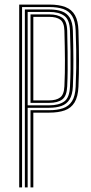

<svg xmlns="http://www.w3.org/2000/svg" viewBox="-20 -820 399 840"><path d="M64 0V-800H196Q239 -800 266.8 -788.9Q294.5 -777.8 308.2 -753Q322 -728.2 323.2 -687Q325.5 -611.2 325.6 -554.6Q325.8 -498 323.2 -440.2Q321.2 -396.5 306.2 -371.9Q291.2 -347.2 263.5 -337.2Q235.8 -327.2 195.2 -327.2H125.8V0H113.5V-337.8H195.2Q230.2 -337.8 255.5 -346.4Q280.8 -355 295 -377.2Q309.2 -399.5 311 -440.2Q313 -484.8 313.5 -522.9Q314 -561 313.4 -600.1Q312.8 -639.2 311 -686.8Q309.5 -727.5 295.6 -749.8Q281.8 -772 256.6 -780.6Q231.5 -789.2 196 -789.2H76.5V0ZM88.8 0V-778.5H196Q227.8 -778.5 250.2 -770.5Q272.8 -762.5 285.1 -742.5Q297.5 -722.5 298.8 -686.5Q300.8 -621 301.1 -559.1Q301.5 -497.2 298.8 -441.2Q297 -404.8 284.2 -384.6Q271.5 -364.5 248.9 -356.5Q226.2 -348.5 195.2 -348.5H101V0ZM101 -359.2H195.2Q237.2 -359.2 260.8 -375.9Q284.2 -392.5 286.2 -441.5Q288.2 -480.8 288.6 -518.4Q289 -556 288.5 -596.4Q288 -636.8 286.2 -685.5Q284.8 -733.8 261.2 -750.8Q237.8 -767.8 196 -767.8H101ZM113.5 -370V-757H196Q232 -757 252.5 -742.4Q273 -727.8 274 -685.5Q275.2 -632.8 275.8 -591.4Q276.2 -550 276 -514.1Q275.8 -478.2 274 -441.8Q272.2 -400 252.4 -385Q232.5 -370 195.2 -370ZM125.8 -380.8H195.2Q225.8 -380.8 243 -393.4Q260.2 -406 261.8 -442.8Q264.5 -501.8 264.1 -557.1Q263.8 -612.5 261.8 -685.2Q260.8 -721.5 243.8 -733.9Q226.8 -746.2 196 -746.2H125.8Z"/></svg>

Font: Big Shoulders Inline Text Thin Light
Style: Regular
Weight: 300
Version: Version 2.002